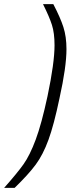

<svg xmlns="http://www.w3.org/2000/svg" viewBox="-95 -763 384 933"><path d="M136 -296Q170 -458 170 -543Q170 -602 157.5 -641.5Q145 -681 114 -743H164Q198 -678 213 -631.5Q228 -585 228 -524Q228 -438 194 -285Q167 -156 140.5 -83.5Q114 -11 78.5 37Q43 85 -24 150H-75Q-12 79 19 35.5Q50 -8 78.5 -84.5Q107 -161 136 -296Z"/></svg>

Font: Saira Semi Condensed Light
Style: Italic
Weight: 300
Width: 4
Italic angle: -12°
Designer: Hector Gatti with collaboration of the Omnibus-Type team
Foundry: Omnibus-Type
Version: Version 1.001; ttfautohint (v1.8)